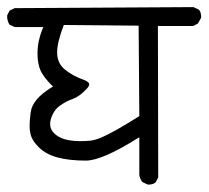

<svg xmlns="http://www.w3.org/2000/svg" viewBox="-22 -573 581 535"><path d="M388.7 -59.1Q390.6 -58.6 392.1 -58.6Q393.6 -58.6 395.3 -58.8Q397 -59.1 399.4 -59.3Q401.9 -59.6 404.3 -60.5Q408.2 -62 412.1 -65.4L418.9 -79.1L418 -500.5H516.1L529.3 -507.3L538.1 -522.9Q538.6 -524.9 538.6 -526.4Q538.6 -527.8 538.3 -529.5Q538.1 -531.2 537.8 -533.7Q537.6 -536.1 536.6 -538.6Q535.2 -542.5 531.7 -546.4L517.1 -553.2L19 -550.3L4.9 -543.5L-2 -530.3Q-2 -528.8 -2 -525.1Q-2 -521.5 -0.5 -515.6Q1 -509.8 4.4 -504.4L19 -497.6H99.1L96.2 -491.7Q82.5 -458 82.5 -424.3Q82.5 -394.5 91.8 -374.5Q101.1 -356.4 121.6 -335.9L126 -332L121.1 -329.1Q67.9 -296.4 63.5 -259.8Q60.5 -238.8 60.5 -222.7Q60.5 -210.4 62.5 -202.1Q65.9 -182.6 86.2 -162.6Q106.4 -142.6 139.2 -134Q171.9 -125.5 217.3 -125.5Q261.7 -125.5 359.4 -186.5L366.2 -190.4V-85.4Q368.2 -74.2 374.5 -65.9ZM260.7 -189.9Q241.7 -182.1 228.8 -180.9Q215.8 -179.7 200.7 -179.7Q185.5 -179.7 171.4 -182.1Q144 -186.5 128.4 -202.1Q117.7 -212.9 117.7 -227.5Q117.7 -239.7 125 -254.9Q132.8 -270.5 146 -279.3Q162.6 -291 182.1 -297.9Q200.2 -304.7 219.2 -325.2Q226.6 -333 226.6 -337.9Q226.6 -340.8 224.1 -343.3Q220.2 -347.2 212.4 -350.1Q183.1 -360.4 161.1 -377.4Q137.2 -395.5 137.2 -426.8Q137.2 -455.1 155.8 -503.4L364.3 -501.5L366.2 -249.5Q296.9 -205.6 260.7 -189.9Z"/></svg>

Font: Bakudai
Style: Light
Weight: 300
Version: Version 1.48